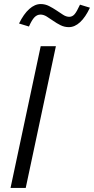

<svg xmlns="http://www.w3.org/2000/svg" viewBox="-20 -928 464 948"><path d="M32 0ZM32 0 181 -700H256L107 0ZM123 -797 74 -812Q97 -859 124.5 -883.5Q152 -908 181 -908Q203 -908 222.5 -898Q242 -888 259 -876.5Q276 -865 291.5 -855Q307 -845 322 -845Q337 -845 348 -857.5Q359 -870 375 -905L424 -890Q402 -843 375.5 -818.5Q349 -794 320 -794Q298 -794 279 -803.5Q260 -813 243 -825Q226 -837 210.5 -846.5Q195 -856 180 -856Q163 -856 150 -842.5Q137 -829 123 -797Z"/></svg>

Font: Red Hat Text
Style: Italic
Weight: 400
Italic angle: -12°
Designer: Pentagram / MCKL
Foundry: Pentagram / MCKL
Version: Version 1.005; Red Hat Text Italic